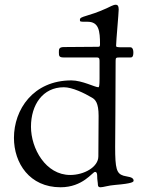

<svg xmlns="http://www.w3.org/2000/svg" viewBox="-20 -778 605 812"><path d="M39 -195C39 -88 105 14 236 14C331 14 371 -51 382 -51C390 -51 391 -41 391 -34C391 -16 394 -6 394 3C394 11 398 14 405 14C417 14 439 6 468 4C541 -2 545 -9 545 -14C545 -31 518 -30 502 -35C473 -44 467 -65 467 -156C467 -228 469 -341 469 -521C469 -534 471 -535 487 -535H532C538 -535 544 -537 544 -556C544 -573 537 -578 532 -578H500C473 -578 471 -579 471 -585C471 -603 482 -723 482 -738C482 -753 477 -758 470 -758C458 -758 443 -748 431 -743C352 -707 318 -710 318 -695V-694C318 -687 318 -686 339 -686H350C398 -686 403 -648 403 -590C403 -579 399 -580 389 -580H381C339 -580 288 -579 251 -579C229 -579 229 -570 229 -557C229 -541 230 -535 250 -535H389C401 -535 401 -529 401 -517V-445C401 -415 399 -409 396 -409C382 -409 327 -438 282 -438C120 -438 39 -314 39 -195ZM111 -242C111 -335 161 -409 250 -409C286 -409 337 -384 369 -365C383 -357 397 -343 397 -288C397 -271 397 -288 396 -117C396 -71 335 -38 277 -38C173 -38 111 -150 111 -242Z"/></svg>

Font: OFL Sorts Mill Goudy
Style: Regular
Weight: 500
Version: Version 003.000